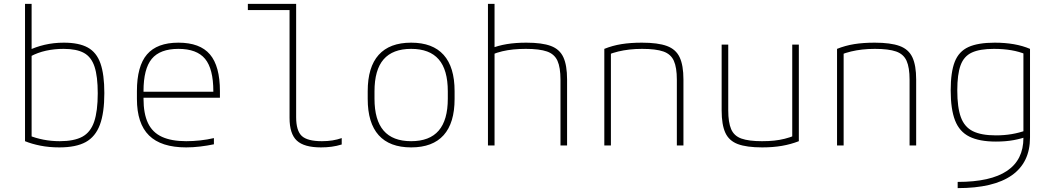

<svg xmlns="http://www.w3.org/2000/svg" viewBox="-20 -750 5440 990"><path d="M286 10Q233 10 188 1Q143 -8 109 -22V-730H143V-28L129 -52Q163 -38 203.5 -30Q244 -22 288 -22Q362 -22 404.5 -45Q447 -68 465.5 -122.5Q484 -177 484 -269Q484 -356 467.5 -406Q451 -456 413 -477Q375 -498 308 -498Q260 -498 217 -488.5Q174 -479 137 -459L125 -489Q163 -508 210 -519Q257 -530 309 -530Q387 -530 432.5 -505Q478 -480 498 -423Q518 -366 518 -270Q518 -168 495 -106.5Q472 -45 422 -17.5Q372 10 286 10Z M940 10Q811 10 748.5 -51.5Q686 -113 686 -240V-280Q686 -409 738 -469.5Q790 -530 900 -530Q1011 -530 1062.5 -469.5Q1114 -409 1114 -280V-246H705V-277H1093L1080 -263V-279Q1080 -395 1037.5 -446.5Q995 -498 900 -498Q805 -498 762.5 -446.5Q720 -395 720 -280V-241Q720 -164 743 -115.5Q766 -67 815 -44.5Q864 -22 940 -22Q975 -22 1012 -26Q1049 -30 1083 -38V-6Q1050 1 1012.5 5.5Q975 10 940 10Z M1635 10Q1548 10 1510.5 -25Q1473 -60 1473 -142V-698H1258V-730H1507V-146Q1507 -76 1536 -49Q1565 -22 1640 -22Q1669 -22 1694 -26Q1719 -30 1742 -38V-5Q1716 3 1690 6.5Q1664 10 1635 10Z M2100 10Q1989 10 1932.5 -53Q1876 -116 1876 -240V-280Q1876 -404 1932.5 -467Q1989 -530 2100 -530Q2211 -530 2267.5 -467Q2324 -404 2324 -280V-240Q2324 -116 2267.5 -53Q2211 10 2100 10ZM2100 -22Q2195 -22 2242 -76.5Q2289 -131 2289 -241V-279Q2289 -390 2242 -444Q2195 -498 2100 -498Q2005 -498 1958 -444Q1911 -390 1911 -279V-241Q1911 -131 1958 -76.5Q2005 -22 2100 -22Z M2870 -339Q2870 -402 2854.5 -436.5Q2839 -471 2800.5 -484.5Q2762 -498 2691 -498Q2657 -498 2627 -495Q2597 -492 2569.5 -485.5Q2542 -479 2516 -468L2508 -499Q2548 -515 2593 -522.5Q2638 -530 2694 -530Q2775 -530 2820.5 -513Q2866 -496 2885 -454.5Q2904 -413 2904 -340V0H2870ZM2496 0V-730H2530V0Z M3096 -498Q3138 -515 3184.5 -522.5Q3231 -530 3290 -530Q3372 -530 3418.5 -513Q3465 -496 3484.5 -454.5Q3504 -413 3504 -340V0H3470V-339Q3470 -402 3454.5 -436.5Q3439 -471 3400.5 -484.5Q3362 -498 3291 -498Q3256 -498 3225.5 -494.5Q3195 -491 3168 -484.5Q3141 -478 3113 -467L3130 -490V0H3096Z M3910 10Q3830 10 3784.5 -7Q3739 -24 3720 -65.5Q3701 -107 3701 -180V-520H3735V-181Q3735 -119 3750 -84Q3765 -49 3803 -35.5Q3841 -22 3909 -22Q3944 -22 3972 -25Q4000 -28 4026 -34.5Q4052 -41 4077 -51L4065 -31V-520H4099V-22Q4058 -6 4012 2Q3966 10 3910 10Z M4296 -498Q4338 -515 4384.5 -522.5Q4431 -530 4490 -530Q4572 -530 4618.5 -513Q4665 -496 4684.5 -454.5Q4704 -413 4704 -340V0H4670V-339Q4670 -402 4654.5 -436.5Q4639 -471 4600.5 -484.5Q4562 -498 4491 -498Q4456 -498 4425.5 -494.5Q4395 -491 4368 -484.5Q4341 -478 4313 -467L4330 -490V0H4296Z M4918 188Q5088 188 5172.5 131Q5257 74 5257 -39V-494L5271 -469Q5236 -484 5194.5 -491Q5153 -498 5105 -498Q5032 -498 4991 -479Q4950 -460 4933 -413.5Q4916 -367 4916 -284Q4916 -196 4934.5 -145.5Q4953 -95 4996.5 -73.5Q5040 -52 5115 -52Q5158 -52 5196.5 -58.5Q5235 -65 5271 -78L5279 -47Q5247 -35 5206.5 -27.5Q5166 -20 5115 -20Q5030 -20 4978.5 -45.5Q4927 -71 4904.5 -129Q4882 -187 4882 -284Q4882 -378 4903 -431.5Q4924 -485 4973.5 -507.5Q5023 -530 5109 -530Q5216 -530 5291 -498V-41Q5291 88 5197 154Q5103 220 4918 220Z"/></svg>

Font: M PLUS Code Latin Expanded ExtraLight
Style: Regular
Weight: 250
Width: 7
Designer: Coji Morishita
Foundry: UNDERFOREST DESIGN
Version: Version 1.002; ttfautohint (v1.8.3)